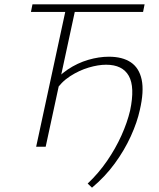

<svg xmlns="http://www.w3.org/2000/svg" viewBox="-20 -678 733 887"><path d="M405 189 385 170Q435 123 474.5 65.5Q514 8 541 -52Q568 -112 581 -167Q604 -276 575 -327.5Q546 -379 470 -379Q434 -379 390 -366Q346 -353 304 -326Q262 -299 233 -254L212 -278Q248 -327 293 -357Q338 -387 387.5 -401.5Q437 -416 483 -416Q546 -416 584.5 -390Q623 -364 634.5 -310Q646 -256 626 -170Q614 -114 584.5 -49Q555 16 510 77.5Q465 139 405 189ZM147 0 289 -658H333L191 0ZM123 -623 130 -658H648L641 -623Z"/></svg>

Font: Ysabeau ExtraLight
Style: Italic
Weight: 250
Italic angle: -12°
Version: Version 2.000;gftools[0.9.27.dev2+g8671c4b]